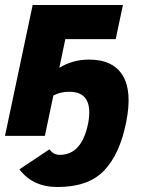

<svg xmlns="http://www.w3.org/2000/svg" viewBox="-20 -545 591 770"><path d="M337 -306Q433 -306 472 -242.5Q511 -179 486 -55Q461 72 398 138.5Q335 205 211 205Q111 205 58 134L178 54L182 58Q185 62 189.5 66Q194 70 202 73Q210 76 220 76Q309 76 334 -53Q356 -177 258 -177Q222 -177 194 -162L160 0H0L111 -525H473L444 -388H242L218 -273Q271 -306 337 -306Z"/></svg>

Font: Raleway-v4020 ExtraBold
Style: Italic
Weight: 800
Italic angle: -12°
Designer: Matt McInerney, Pablo Impallari, Rodrigo Fuenzalida
Foundry: Matt McInerney, Pablo Impallari, Rodrigo Fuenzalida
Version: Version 4.020;PS 004.020;hotconv 1.0.88;makeotf.lib2.5.64775